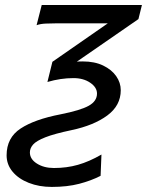

<svg xmlns="http://www.w3.org/2000/svg" viewBox="-20 -508 577 753"><path d="M143.6 -488.3H536.6L522.9 -433.1L166 -186.5L185.5 -265.6L402.8 -416.5H201.2Q179.7 -416.5 159.2 -415.5Q138.7 -414.6 123.5 -409.2ZM377.9 98.1 374.5 181.6Q337.4 200.7 290.5 212.9Q243.7 225.1 183.1 225.1Q133.3 225.1 93 209.2Q52.7 193.4 29.3 165.3Q5.9 137.2 5.9 101.1Q5.9 32.2 60.8 -3.9Q115.7 -40 217.3 -59.6Q295.9 -75.2 328.1 -93.3Q360.4 -111.3 360.4 -141.1Q360.4 -165.5 333.7 -183.6Q307.1 -201.7 268.1 -201.7Q217.8 -201.7 166 -186.5L199.2 -251Q226.6 -256.3 250.5 -261.7Q274.4 -267.1 304.2 -267.1Q351.1 -267.1 384.5 -251Q418 -234.9 435.8 -209.2Q453.6 -183.6 453.6 -154.3Q453.6 -94.2 400.9 -55.2Q348.1 -16.1 260.3 2.4Q192.9 16.6 157.7 30.5Q122.6 44.4 109.9 58.8Q97.2 73.2 97.2 89.8Q97.2 116.2 124.8 133.5Q152.3 150.9 191.4 150.9Q241.7 150.9 285.6 138.4Q329.6 126 377.9 98.1Z"/></svg>

Font: Andika
Style: Italic
Weight: 400
Italic angle: -14°
Designer: Victor Gaultney, Annie Olsen, Julie Remington, Don Collingsworth, Eric Hays, Becca Hirsbrunner
Foundry: SIL International
Version: Version 6.101